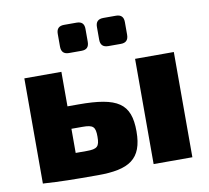

<svg xmlns="http://www.w3.org/2000/svg" viewBox="-79 -798 972 893"><g transform="rotate(-10 407.0 -352.0)"><path d="M279 -577H338C363 -577 374 -589 374 -614V-674C374 -698 363 -710 338 -710H279C255 -710 243 -698 243 -674V-614C243 -589 255 -577 279 -577ZM524 -710H465C440 -710 428 -698 428 -674V-614C428 -589 440 -577 465 -577H524C548 -577 560 -589 560 -614V-674C560 -698 548 -710 524 -710ZM281 -334H229V-497H54V0H59C134 5 198 6 313 6C460 6 525 -32 525 -164C525 -296 466 -334 281 -334ZM577 -497V0H760V-497ZM281 -114H229V-228H281C332 -228 342 -218 342 -171C342 -124 331 -114 281 -114Z"/></g></svg>

Font: Exo 2 Extra Bold
Style: Regular
Weight: 800
Designer: Natanael Gama
Version: Version 1.001;PS 001.001;hotconv 1.0.88;makeotf.lib2.5.64775